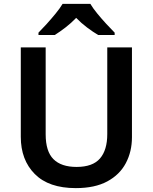

<svg xmlns="http://www.w3.org/2000/svg" viewBox="-20 -958 787 988"><path d="M659 -252Q659 -178 627.5 -118.5Q596 -59 532 -24.5Q468 10 370 10Q231 10 159 -62.5Q87 -135 87 -254V-714H215V-267Q215 -179 255 -139Q295 -99 374 -99Q457 -99 494.5 -142.5Q532 -186 532 -268V-714H659ZM445 -938Q458 -916 480.5 -888.5Q503 -861 527 -835Q551 -809 570 -790V-778H485Q458 -794 428 -816.5Q398 -839 372 -866Q346 -839 317.5 -817Q289 -795 262 -778H178V-790Q197 -809 220.5 -835Q244 -861 266.5 -888.5Q289 -916 302 -938Z"/></svg>

Font: Noto Sans Kannada SemiBold
Style: Regular
Weight: 600
Designer: Jelle Bosma - Monotype Design Team
Foundry: Monotype Imaging Inc.
Version: Version 2.005; ttfautohint (v1.8.4.7-5d5b)